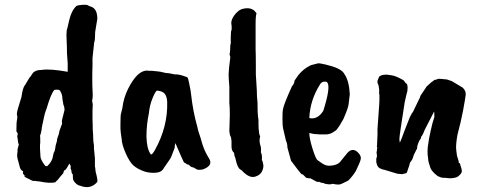

<svg xmlns="http://www.w3.org/2000/svg" viewBox="-20 -710 1993 797"><path d="M248 -254 246 -269Q243 -273 242.5 -279.5Q242 -286 239 -300Q239 -318 230 -332Q227 -340 206 -337Q192 -323 173 -258Q173 -257 170 -250Q166 -241 162 -220.5Q158 -200 157 -197Q155 -191 155 -186Q153 -182 153 -173L149 -154Q145 -148 147 -139V-125Q148 -122 146 -108V-94L148 -60Q148 -48 168 -21Q176 -19 178 -22Q198 -42 200 -63L203 -76Q208 -81 211 -106L216 -123Q216 -132 220 -142Q224 -152 225 -157Q225 -165 238 -197Q237 -200 237 -203V-210Q248 -253 248 -254ZM375 -577Q375 -542 371 -534L364 -469V-435Q363 -418 363 -384Q363 -350 364.5 -327.5Q366 -305 362 -290Q364 -288 364 -283L365 -275L364 -252V-210Q365 -199 365 -172Q367 -149 367 -135Q367 -121 370 -107V-94L374 -53V-19Q376 -12 376 -5.5Q376 1 380.5 16.5Q385 32 384 45Q356 78 313 61Q304 60 294.5 51Q285 42 283 33L282 13Q277 12 276 -4Q272 -10 273 -14Q276 -19 268 -31L257 -12Q252 -4 246 -2L242 10Q228 25 221 35L209 47Q185 52 143 43Q133 43 127 41H120Q118 43 98 32Q81 25 80 19L86 20Q72 14 76 1Q64 -4 61 -21L52 -55Q50 -68 53 -83Q51 -87 58 -110L55 -119L53 -137Q50 -141 54 -155L48 -165Q48 -205 51 -214L52 -227Q47 -235 55 -261L69 -307Q69 -309 72 -325Q77 -350 84 -357L102 -387Q107 -392 113 -402Q123 -420 155 -420Q188 -425 261 -412V-447L258 -489Q258 -519 256.5 -544Q255 -569 257 -584Q258 -585 267 -625Q276 -665 297 -685Q304 -689 322.5 -690Q341 -691 345 -688Q349 -685 356 -683Q384 -675 384 -632Z M674 -287Q673 -309 664 -320.5Q655 -332 631 -334Q624 -329 612.5 -300.5Q601 -272 598 -240Q588 -192 588 -144Q589 -95 604 -72Q606 -68 608 -69Q613 -69 624 -89Q677 -185 674 -287ZM705 -96 690 -57Q690 -55 661 -14Q652 5 627.5 7Q603 9 580 2Q549 -9 533 -24Q517 -39 501.5 -74.5Q486 -110 485 -133Q480 -166 480 -175V-199Q480 -235 483 -241Q484 -245 488 -262Q493 -304 512 -342Q549 -415 588 -417H593Q595 -416 599 -416H612Q647 -413 655 -410Q670 -406 681 -406L707 -401Q719 -402 738.5 -396Q758 -390 759.5 -387Q761 -384 765 -365Q769 -346 770.5 -337.5Q772 -329 773 -320Q781 -247 799 -184Q800 -181 801 -175Q802 -169 808 -151.5Q814 -134 817 -122Q820 -110 828 -90Q834 -75 846 -55Q868 -24 823 -7Q817 -5 802 -5Q799 -5 783 -15Q773 -15 764 -26L756 -28Q749 -35 744 -35Q742 -37 708 -116Q705 -105 705 -96Z M936 -522Q939 -531 938 -539Q937 -547 939 -579Q944 -588 940 -614Q940 -629 952 -645.5Q964 -662 978 -670V-669Q982 -673 996 -675Q1030 -680 1045 -654Q1041 -647 1041 -609V-507Q1042 -482 1042 -439V-401L1046 -336Q1046 -310 1049 -284Q1049 -236 1051 -226Q1053 -216 1053 -212V-196Q1053 -174 1055 -164Q1055 -154 1060 -143Q1055 -128 1060 -109Q1065 -97 1063 -78Q1069 -66 1067 -46L1070 -40L1072 -31Q1076 -18 1068.5 -0.5Q1061 17 1038.5 23.5Q1016 30 988 2Q987 -1 977 -7Q965 -14 957 -54Q952 -64 952 -75Q941 -84 941 -102V-124Q940 -139 937 -144Q934 -148 932 -165L934 -232Q934 -265 932 -283V-351Q929 -384 929 -401.5Q929 -419 936 -472Q936 -476 933 -483Q936 -498 936 -522Z M1339 -367Q1337 -372 1325.5 -371Q1314 -370 1308 -359Q1267 -294 1264 -220Q1298 -212 1322 -250Q1353 -348 1339 -367ZM1261 30 1251 28 1237 14Q1231 14 1228 9Q1217 -4 1188 -43L1173 -98Q1173 -114 1167 -126Q1157 -171 1155 -177.5Q1153 -184 1152.5 -214Q1152 -244 1155 -258Q1158 -277 1192 -352Q1201 -361 1203 -376L1219 -399Q1241 -425 1266 -437Q1266 -439 1300 -447Q1307 -448 1332 -442Q1392 -428 1407 -407L1410 -402Q1429 -375 1432 -319Q1429 -294 1427 -277Q1425 -260 1405 -215Q1390 -187 1376 -170Q1354 -154 1346 -154Q1342 -152 1329 -152H1306Q1303 -153 1293 -153Q1283 -153 1264 -158Q1264 -136 1276.5 -95.5Q1289 -55 1297 -46Q1318 -30 1330 -25Q1342 -20 1362 -23.5Q1382 -27 1391 -37L1417 -69Q1442 -103 1468 -75Q1480 -62 1477.5 -49.5Q1475 -37 1457 0Q1442 24 1425 40Q1394 56 1388 56Q1379 57 1360 53Q1350 58 1326 52Q1326 50 1320.5 49.5Q1315 49 1306 46L1308 45Q1306 45 1296 45L1268 30Z M1640 -118Q1649 -139 1659 -167L1681 -223L1690 -240Q1487 0 1694 -245L1720 -299Q1723 -302 1725 -312L1751 -351L1771 -369Q1777 -372 1784 -379Q1786 -377 1800 -383Q1809 -383 1836 -380L1856 -373L1901 -346Q1915 -332 1913 -316Q1912 -304 1902 -250Q1894 -207 1879 -151Q1871 -106 1874 -86Q1877 -66 1877 -63Q1879 -57 1882.5 -46Q1886 -35 1884 -34Q1891 -33 1891 -24Q1899 -3 1896.5 4.5Q1894 12 1883.5 21Q1873 30 1846 30Q1830 28 1820.5 28Q1811 28 1797 21Q1768 0 1764 -22Q1759 -36 1758 -43Q1757 -50 1757 -53Q1752 -83 1758 -115Q1759 -127 1767 -164Q1775 -202 1783 -224Q1783 -246 1782 -247L1743 -171Q1737 -155 1732 -147Q1727 -142 1727 -135Q1719 -127 1712 -103Q1712 -96 1711 -93Q1710 -90 1703.5 -78.5Q1697 -67 1694.5 -57Q1692 -47 1682 -35Q1682 -31 1669 6Q1668 10 1648 13L1629 11Q1622 9 1596 1Q1570 -7 1567.5 -7Q1565 -7 1563 -9Q1546 -13 1542 -37V-53Q1547 -59 1543 -76Q1545 -86 1546 -99Q1543 -101 1545 -106Q1547 -138 1547 -151V-175Q1549 -208 1552 -246Q1555 -284 1555 -295V-315Q1553 -320 1554 -338Q1552 -357 1549 -361.5Q1546 -366 1547 -375L1554 -392Q1570 -405 1608 -397Q1625 -394 1655 -377Q1657 -374 1665 -364Q1671 -364 1672 -347Q1671 -338 1671 -332Q1670 -331 1660 -286Q1638 -147 1638 -135Q1638 -123 1640 -118Z"/></svg>

Font: Caveat Brush
Style: Regular
Weight: 400
Designer: Pablo Impallari
Foundry: Creative Lab NY
Version: Version 1.096; ttfautohint (v1.3)